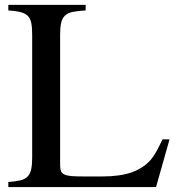

<svg xmlns="http://www.w3.org/2000/svg" viewBox="-20 -758 721 778"><path d="M667 -193.4 612.3 0H13.7V-20.5Q43.9 -22.5 63 -27.3Q82 -32.2 92.3 -43Q102.5 -53.7 106.4 -72.3Q110.4 -90.8 110.4 -120.1V-616.2Q110.4 -645.5 106.9 -664.1Q103.5 -682.6 92.8 -693.4Q82 -704.1 63 -709Q43.9 -713.9 13.7 -715.8V-738.3H327.1V-715.8Q293.9 -713.9 273.4 -709.5Q252.9 -705.1 242.2 -693.8Q231.4 -682.6 227.5 -664.1Q223.6 -645.5 223.6 -616.2V-88.9Q223.6 -74.2 227.1 -64.9Q230.5 -55.7 241.2 -50.8Q252 -45.9 270.5 -44.4Q289.1 -43 320.3 -43H394.5Q465.8 -43 513.2 -59.6Q560.5 -76.2 590.8 -110.4Q602.5 -124 613.8 -144.5Q625 -165 638.7 -193.4Z"/></svg>

Font: BabelStone Tibetan
Style: Regular
Weight: 400
Designer: Christopher J. Fynn
Foundry: BabelStone
Version: Version 10.011 October 1, 2023